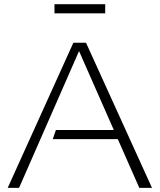

<svg xmlns="http://www.w3.org/2000/svg" viewBox="-20 -904 769 924"><path d="M71.8 0H17.1L333 -698.2H394L711.4 0H650.4L546.9 -234.4H233.9L249 -278.3H527.8L360.4 -658.2ZM486.3 -883.8V-839.8H242.2V-883.8Z"/></svg>

Font: Sansation Light
Style: Light
Weight: 300
Designer: Bernd Montag
Version: Version 1.301